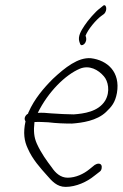

<svg xmlns="http://www.w3.org/2000/svg" viewBox="-20 -714 480 752"><path d="M77 -253C76 -248 77 -243 80 -239C70 -194 75 -161 89 -132C107 -90 139 -55 164 -27C183 -5 203 18 237 18C278 18 321 -2 349 -25L371 -42C375 -45 377 -49 378 -54C380 -64 377 -73 366 -73C361 -73 356 -71 351 -68L330 -51C308 -33 277 -18 245 -18C217 -18 197 -37 183 -58C164 -83 141 -114 124 -152C113 -177 111 -201 115 -236C132 -237 150 -236 169 -235C202 -231 233 -230 262 -230C302 -233 359 -241 395 -275C417 -296 431 -312 438 -350C452 -432 401 -478 336 -486C286 -490 235 -450 187 -405C151 -369 115 -327 92 -275C91 -273 90 -271 90 -269C83 -265 79 -260 77 -253ZM128 -272C169 -355 236 -421 293 -445C330 -460 365 -441 387 -415C403 -397 413 -356 392 -320C365 -276 308 -269 269 -266C243 -266 212 -268 180 -270C161 -272 145 -273 128 -272ZM291 -550C293 -545 294 -537 300 -537C306 -537 314 -543 317 -554C319 -563 317 -569 315 -574C325 -600 357 -637 376 -651L387 -659C403 -673 396 -704 382 -690L371 -681C355 -670 324 -634 311 -614C297 -593 284 -571 291 -550Z"/></svg>

Font: Stray Cat
Style: SuCnObl
Weight: 400
Version: Version 1.0